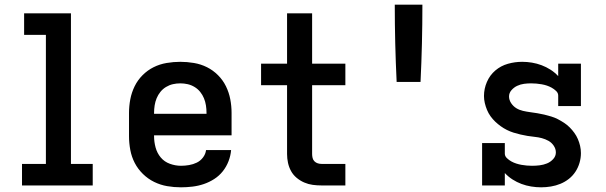

<svg xmlns="http://www.w3.org/2000/svg" viewBox="-20 -792 2590 820"><path d="M74 0V-92H176V-643H83V-735H283V-92H376V0Z M753 8Q723 8 694 3Q665 -2 638.5 -15Q612 -28 590.5 -49Q569 -70 555.5 -96Q542 -122 536.5 -151.5Q531 -181 531 -210V-310Q531 -339 536.5 -368Q542 -397 555 -423.5Q568 -450 589 -471Q610 -492 636 -505Q662 -518 691.5 -523Q721 -528 750 -528Q779 -528 808.5 -523Q838 -518 864 -505Q890 -492 911 -471Q932 -450 945 -423.5Q958 -397 963.5 -368Q969 -339 969 -310V-214H638V-210Q638 -186 644.5 -162Q651 -138 666.5 -119.5Q682 -101 705.5 -92.5Q729 -84 753 -84Q770 -84 787.5 -87Q805 -90 820.5 -97.5Q836 -105 847 -119.5Q858 -134 860 -151H967Q965 -127 956 -103.5Q947 -80 931.5 -60.5Q916 -41 895 -27.5Q874 -14 850.5 -6Q827 2 802 5Q777 8 753 8ZM638 -306H862V-310Q862 -326 859.5 -342Q857 -358 851 -372.5Q845 -387 835 -399.5Q825 -412 811 -420.5Q797 -429 781.5 -432.5Q766 -436 750 -436Q734 -436 718.5 -432.5Q703 -429 689 -420.5Q675 -412 665 -399.5Q655 -387 649 -372.5Q643 -358 640.5 -342Q638 -326 638 -310Z M1353 0Q1334 0 1315.5 -2.5Q1297 -5 1279.5 -12.5Q1262 -20 1247 -32.5Q1232 -45 1223 -61.5Q1214 -78 1210 -96.5Q1206 -115 1206 -134V-428H1095V-520H1206V-735H1313V-520H1455V-428H1313V-134Q1313 -126 1315 -117.5Q1317 -109 1323 -103Q1329 -97 1337 -94.5Q1345 -92 1353 -92H1455V0Z M1674 -442Q1670 -524 1668 -606.5Q1666 -689 1666 -772H1784Q1784 -689 1782 -606.5Q1780 -524 1776 -442Z M2291 8Q2270 8 2248.5 4.5Q2227 1 2207 -6.5Q2187 -14 2169 -25.5Q2151 -37 2136 -53V0H2039V-181H2136V-136Q2136 -125 2145 -116.5Q2154 -108 2164 -102.5Q2174 -97 2185 -93.5Q2196 -90 2207 -88Q2218 -86 2229.5 -85Q2241 -84 2252 -84Q2269 -84 2285 -86Q2301 -88 2316 -94Q2331 -100 2342.5 -112.5Q2354 -125 2354 -141Q2354 -156 2345 -169.5Q2336 -183 2322.5 -190.5Q2309 -198 2294 -202Q2279 -206 2263.5 -207.5Q2248 -209 2233 -211.5Q2218 -214 2203 -217.5Q2188 -221 2173.5 -225.5Q2159 -230 2145 -237Q2131 -244 2118.5 -253Q2106 -262 2095 -272.5Q2084 -283 2075 -295.5Q2066 -308 2060 -322.5Q2054 -337 2050.5 -352Q2047 -367 2047 -382Q2047 -413 2059.5 -442Q2072 -471 2095.5 -491Q2119 -511 2149 -519.5Q2179 -528 2210 -528Q2231 -528 2252 -524.5Q2273 -521 2293 -513.5Q2313 -506 2331 -494.5Q2349 -483 2364 -467V-520H2461V-339H2364V-384Q2364 -395 2355 -403.5Q2346 -412 2336 -417.5Q2326 -423 2315.5 -426.5Q2305 -430 2293.5 -432Q2282 -434 2271 -435Q2260 -436 2248 -436Q2233 -436 2218 -434Q2203 -432 2189 -425.5Q2175 -419 2164.5 -407Q2154 -395 2154 -380Q2154 -365 2163 -351.5Q2172 -338 2185 -330Q2198 -322 2213.5 -318.5Q2229 -315 2244 -313Q2259 -311 2274.5 -308.5Q2290 -306 2304.5 -302.5Q2319 -299 2334 -294.5Q2349 -290 2362.5 -283Q2376 -276 2389 -267.5Q2402 -259 2413 -248Q2424 -237 2433 -224.5Q2442 -212 2448 -198Q2454 -184 2457.5 -169Q2461 -154 2461 -138Q2461 -117 2455 -96.5Q2449 -76 2437.5 -58.5Q2426 -41 2409.5 -28Q2393 -15 2373.5 -7Q2354 1 2333 4.5Q2312 8 2291 8Z"/></svg>

Font: Iosevka Etoile Semibold
Style: Regular
Weight: 600
Designer: Belleve Invis
Foundry: Belleve Invis
Version: Version 22.1.2; ttfautohint (v1.8.4)